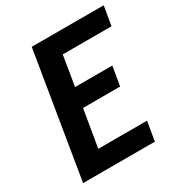

<svg xmlns="http://www.w3.org/2000/svg" viewBox="-172 -858 925 982"><g transform="rotate(-30 290.5 -367.5)"><path d="M35 0H459L478 -113H190L227 -333H446L465 -446H245L274 -622H562L581 -735H156Z"/></g></svg>

Font: Iosevka Sparkle Extrabold
Style: Italic
Weight: 800
Italic angle: -9°
Designer: Belleve Invis
Foundry: Belleve Invis
Version: Version 4.5.0; ttfautohint (v1.8.3)